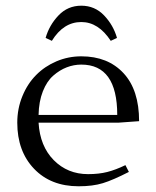

<svg xmlns="http://www.w3.org/2000/svg" viewBox="-20 -651 550 678"><path d="M41 -217.8Q41 -267.6 59.1 -311.5Q77.1 -355.5 107.7 -386.2Q138.2 -417 179.7 -434.6Q221.2 -452.1 267.1 -452.1Q360.8 -452.1 416 -392.8Q471.2 -333.5 471.2 -223.1L397.9 -217.8H116.2Q121.1 -134.8 169.9 -85.4Q218.8 -36.1 291 -36.1Q329.1 -36.1 358.9 -43.7Q388.7 -51.3 422.9 -67.9L435.1 -43.9Q378.9 -15.1 343.3 -4.2Q307.6 6.8 257.8 6.8Q159.2 6.8 100.1 -55.2Q41 -117.2 41 -217.8ZM116.2 -245.1H394Q394 -422.9 267.1 -422.9Q240.7 -422.9 215.8 -413.3Q190.9 -403.8 168.2 -384Q145.5 -364.3 131.3 -328.4Q117.2 -292.5 116.2 -245.1ZM141.1 -517.1Q153.8 -562 186.5 -596.4Q219.2 -630.9 267.1 -630.9Q314.9 -630.9 347.7 -596.4Q380.4 -562 393.1 -517.1L371.1 -506.8Q327.6 -573.2 267.1 -573.2Q204.1 -573.2 163.1 -506.8Z"/></svg>

Font: Dehuti Alt
Style: Book
Weight: 400
Version: Version 1.2